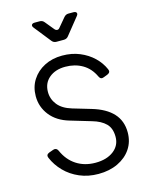

<svg xmlns="http://www.w3.org/2000/svg" viewBox="-144 -1090 935 1193"><g transform="rotate(-15 323.0 -493.5)"><path d="M339 12Q273 12 218 -11.5Q163 -35 123.5 -75.5Q84 -116 63 -166Q54 -187 77 -196L105 -206Q126 -213 136 -192Q164 -128 216.5 -94Q269 -60 339 -60Q411 -60 455.5 -94Q500 -128 500 -184Q500 -239 470 -269Q440 -299 384 -315L250 -355Q171 -378 128.5 -432Q86 -486 86 -555Q86 -614 115 -659.5Q144 -705 194.5 -731Q245 -757 309 -757Q371 -757 421.5 -736Q472 -715 508.5 -680Q545 -645 564 -601Q574 -580 551 -570L525 -560Q504 -551 494 -573Q468 -629 420 -657Q372 -685 310 -685Q246 -685 206 -651.5Q166 -618 166 -561Q166 -515 195 -478.5Q224 -442 284 -424L402 -389Q490 -363 535 -314Q580 -265 580 -191Q580 -131 549.5 -85.5Q519 -40 464.5 -14Q410 12 339 12ZM298 -849Q280 -849 269 -863L184 -970Q174 -982 178.5 -990.5Q183 -999 198 -999H230Q248 -999 259 -985L305 -929Q313 -919 322.5 -919Q332 -919 339 -929L386 -985Q398 -999 415 -999H447Q462 -999 466.5 -990.5Q471 -982 461 -970L375 -863Q364 -849 346 -849Z"/></g></svg>

Font: Pitagon Sans Text
Style: Regular
Weight: 400
Designer: Travis Tran
Foundry: Pitagon
Version: Version 1.001; ttfautohint (v1.8.4.7-5d5b);gftools[0.9.26]